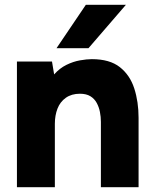

<svg xmlns="http://www.w3.org/2000/svg" viewBox="-20 -785 649 805"><path d="M51 0V-527H198L207 -473Q230 -499 258.5 -513Q287 -527 315.5 -532Q344 -537 365 -537Q440 -537 482.5 -503.5Q525 -470 543 -414Q561 -358 561 -291V0H403V-274Q403 -295 399 -315.5Q395 -336 385.5 -353.5Q376 -371 359 -381.5Q342 -392 315 -392Q280 -392 256 -375Q232 -358 221 -329.5Q210 -301 210 -266V0ZM217 -583 340 -765H508L351 -583Z"/></svg>

Font: Onest ExtraBold
Style: Regular
Weight: 800
Designer: Dmitri Voloshin, Andrey Kudryavtsev
Foundry: Dmitri Voloshin, Andrey Kudryavtsev
Version: Version 1.000;gftools[0.9.33]